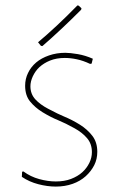

<svg xmlns="http://www.w3.org/2000/svg" viewBox="-20 -689 444 712"><path d="M222.2 -493.2Q239.3 -493.2 268.6 -488.3Q296.9 -483.4 324.2 -471.2L319.8 -453.1L314 -452.1Q288.1 -464.4 264.6 -469.2Q241.7 -474.1 220.2 -474.1Q189.5 -474.1 165.5 -464.4Q142.6 -455.1 126 -439.9Q111.3 -426.3 101.6 -405.8Q92.8 -386.7 92.8 -369.1Q92.8 -340.3 111.3 -320.3Q128.9 -301.3 157.7 -286.1Q197.3 -265.1 216.8 -257.3Q247.6 -244.6 276.4 -226.6Q303.7 -209.5 322.3 -185.5Q340.8 -161.6 340.8 -126Q340.8 -99.1 329.6 -76.7Q317.9 -53.7 297.9 -35.6Q277.3 -17.1 249.5 -7.3Q220.7 2.9 187 2.9Q155.8 2.9 122.1 -5.9Q88.4 -14.6 61 -33.2L62 -52.2L66.9 -53.2Q93.3 -33.7 125.5 -24.9Q157.7 -16.1 187 -16.1Q218.8 -16.1 243.2 -25.4Q268.6 -35.2 285.2 -50.3Q301.8 -65.4 311.5 -85.4Q320.8 -104.5 320.8 -125Q320.8 -155.8 302.7 -176.8Q284.7 -197.8 256.3 -213.4Q222.2 -232.4 196.8 -242.7Q168.9 -253.9 137.7 -272.9Q110.4 -289.6 91.3 -313Q73.2 -335.4 73.2 -371.1Q73.2 -396.5 84 -418.5Q94.7 -440.9 114.3 -457.5Q133.3 -473.6 161.6 -483.4Q189.9 -493.2 222.2 -493.2ZM282.2 -658.2 280.8 -652.8Q241.2 -613.3 210 -584Q168.9 -545.4 137.2 -518.1L131.8 -519L121.1 -532.2Q154.3 -560.1 190.9 -594.2Q226.1 -627 267.1 -668.9L272 -668Z"/></svg>

Font: Datalegreya
Style: Dot
Weight: 700
Designer: Figs Lab
Foundry: Figs Lab
Version: Version 1.002;PS 001.002;hotconv 1.0.70;makeotf.lib2.5.58329